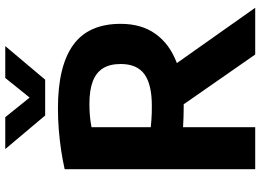

<svg xmlns="http://www.w3.org/2000/svg" viewBox="-150 -839 989 729"><g transform="rotate(-90 344.5 -474.5)"><path d="M66.5 0V-723.5Q100 -731 138 -736.8Q176 -742.5 216.5 -745.8Q257 -749 298 -749Q457.5 -749 538 -691.2Q618.5 -633.5 618.5 -511Q618.5 -432 580.5 -378.8Q542.5 -325.5 472.2 -298.5Q402 -271.5 304.5 -271.5Q282.5 -271.5 264 -272.2Q245.5 -273 226 -274V0ZM502 0 264 -342H438L679.5 0ZM307.5 -392.5Q388 -392.5 427 -420.5Q466 -448.5 466 -511Q466 -552 449.5 -578.2Q433 -604.5 399.5 -617Q366 -629.5 314.5 -629.5Q289 -629.5 267.5 -627.5Q246 -625.5 226 -621.5V-396.5Q240.5 -395.5 253.2 -394.2Q266 -393 279.2 -392.8Q292.5 -392.5 307.5 -392.5ZM270.5 -797.5 143 -949H264L351 -841H326L413 -949H534L406.5 -797.5Z"/></g></svg>

Font: Encode Sans SC Condensed Thin
Style: Bold
Weight: 700
Version: Version 3.002